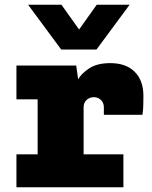

<svg xmlns="http://www.w3.org/2000/svg" viewBox="-20 -786 640 806"><path d="M138 0V-369H49V-511H300L308 -453Q323 -479 356 -500Q389 -521 443 -521Q509 -521 545.5 -484.5Q582 -448 582 -384Q582 -364 581.5 -344Q581 -324 578 -304H416V-335Q416 -348 410.5 -357.5Q405 -367 395.5 -372.5Q386 -378 374 -378Q362 -378 352 -372.5Q342 -367 336.5 -357.5Q331 -348 331 -335V0ZM49 0V-138H498V0ZM524 -766 385 -578H237L98 -766H238L352 -606H272L386 -766Z"/></svg>

Font: Chivo Mono Black
Style: Regular
Weight: 900
Designer: Hector Gatti
Foundry: Omnibus-Type
Version: Version 1.008